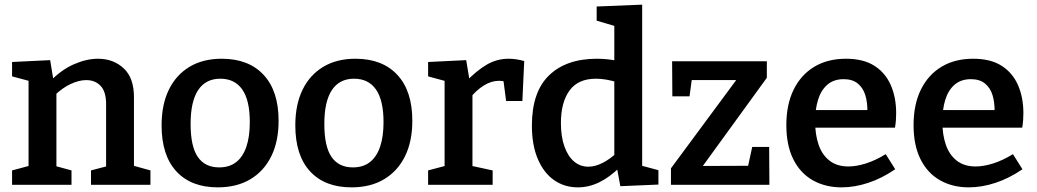

<svg xmlns="http://www.w3.org/2000/svg" viewBox="-20 -796 4466 827"><path d="M32 0V-62L118 -85L103 -67V-464L118 -444L32 -467V-529L196 -537L212 -440L196 -446Q245 -496 299 -519.5Q353 -543 402 -543Q469 -543 513.5 -501Q558 -459 557 -374V-67L545 -85L628 -62V0H372V-62L452 -83L437 -64V-348Q437 -401 413.5 -426Q390 -451 351 -451Q321 -451 285 -434.5Q249 -418 214 -384L223 -403V-64L211 -83L288 -62V0Z M935 -543Q1051 -543 1115.5 -473.5Q1180 -404 1180 -276Q1180 -187 1148.5 -123Q1117 -59 1058.5 -24Q1000 11 918 11Q803 11 739.5 -58Q676 -127 676 -256Q676 -345 707 -409Q738 -473 796 -508Q854 -543 935 -543ZM929 -457Q866 -457 833.5 -408Q801 -359 801 -262Q801 -165 832 -120Q863 -75 924 -75Q968 -75 997 -97.5Q1026 -120 1041 -163.5Q1056 -207 1056 -270Q1056 -364 1023.5 -410.5Q991 -457 929 -457Z M1511 -543Q1627 -543 1691.5 -473.5Q1756 -404 1756 -276Q1756 -187 1724.5 -123Q1693 -59 1634.5 -24Q1576 11 1494 11Q1379 11 1315.5 -58Q1252 -127 1252 -256Q1252 -345 1283 -409Q1314 -473 1372 -508Q1430 -543 1511 -543ZM1505 -457Q1442 -457 1409.5 -408Q1377 -359 1377 -262Q1377 -165 1408 -120Q1439 -75 1500 -75Q1544 -75 1573 -97.5Q1602 -120 1617 -163.5Q1632 -207 1632 -270Q1632 -364 1599.5 -410.5Q1567 -457 1505 -457Z M1824 0V-62L1907 -84L1895 -65V-465L1909 -444L1824 -467V-529L1988 -537L2004 -441L1988 -445Q2033 -492 2076.5 -517.5Q2120 -543 2171 -543Q2203 -543 2238 -533L2230 -361H2160L2146 -468L2157 -444Q2151 -446 2144 -447Q2137 -448 2130 -448Q2096 -448 2063.5 -427.5Q2031 -407 2005 -374L2015 -407V-65L2000 -84L2102 -62V0Z M2469 11Q2412 11 2367.5 -19.5Q2323 -50 2297 -110Q2271 -170 2271 -255Q2271 -400 2345 -471.5Q2419 -543 2551 -543Q2574 -543 2598 -540.5Q2622 -538 2648 -532L2626 -518V-695L2635 -682L2550 -707V-768L2746 -776V-68L2730 -86L2816 -63V-1L2652 6L2636 -80L2649 -75Q2605 -32 2560.5 -10.5Q2516 11 2469 11ZM2514 -78Q2543 -78 2575 -94Q2607 -110 2640 -141L2626 -104V-469L2641 -441Q2589 -457 2547 -457Q2470 -457 2433 -406Q2396 -355 2396 -266Q2396 -208 2411 -165.5Q2426 -123 2452.5 -100.5Q2479 -78 2514 -78Z M3293 -163 3294 0H2870V-71L3168 -474L3184 -451H2930L2963 -477L2950 -381H2876L2875 -532H3283V-461L2984 -49L2979 -81L3227 -82L3195 -48L3220 -163Z M3605 11Q3535 11 3481 -19.5Q3427 -50 3397 -110Q3367 -170 3367 -257Q3367 -346 3398.5 -410Q3430 -474 3487.5 -508.5Q3545 -543 3624 -543Q3699 -543 3746.5 -512.5Q3794 -482 3817 -429Q3840 -376 3840 -309Q3840 -294 3839 -279Q3838 -264 3835 -246H3463V-322H3730L3716 -313Q3717 -353 3707.5 -385Q3698 -417 3675 -436Q3652 -455 3614 -455Q3571 -455 3543.5 -431Q3516 -407 3503.5 -366Q3491 -325 3491 -273Q3491 -216 3506 -172.5Q3521 -129 3553 -104Q3585 -79 3634 -79Q3669 -79 3710 -92Q3751 -105 3795 -132L3836 -67Q3779 -28 3720 -8.5Q3661 11 3605 11Z M4153 11Q4083 11 4029 -19.5Q3975 -50 3945 -110Q3915 -170 3915 -257Q3915 -346 3946.5 -410Q3978 -474 4035.5 -508.5Q4093 -543 4172 -543Q4247 -543 4294.5 -512.5Q4342 -482 4365 -429Q4388 -376 4388 -309Q4388 -294 4387 -279Q4386 -264 4383 -246H4011V-322H4278L4264 -313Q4265 -353 4255.5 -385Q4246 -417 4223 -436Q4200 -455 4162 -455Q4119 -455 4091.5 -431Q4064 -407 4051.5 -366Q4039 -325 4039 -273Q4039 -216 4054 -172.5Q4069 -129 4101 -104Q4133 -79 4182 -79Q4217 -79 4258 -92Q4299 -105 4343 -132L4384 -67Q4327 -28 4268 -8.5Q4209 11 4153 11Z"/></svg>

Font: Bitter Thin SemiBold
Style: Regular
Weight: 600
Version: Version 2.002